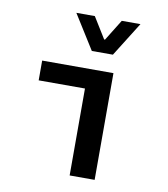

<svg xmlns="http://www.w3.org/2000/svg" viewBox="-82 -801 763 870"><g transform="rotate(10 299.5 -365.5)"><path d="M84 -400H297V0H412V-491H84ZM298 -573H395L494 -731H408L348 -634H344L284 -731H199Z"/></g></svg>

Font: Source Code Pro Semibold
Style: Regular
Weight: 600
Monospace: yes
Designer: Paul D. Hunt
Foundry: Adobe Systems Incorporated
Version: Version 1.017;PS 1.000;hotconv 1.0.70;makeotf.lib2.5.5900